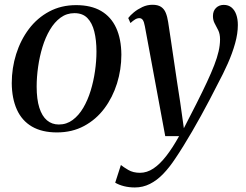

<svg xmlns="http://www.w3.org/2000/svg" viewBox="-20 -558 1056 825"><path d="M307 -536Q371.5 -536 414.5 -510.8Q457.5 -485.5 479.2 -438Q501 -390.5 501.5 -323Q501.5 -259.5 482.8 -199.5Q464 -139.5 428.5 -92Q393 -44.5 341.5 -16.8Q290 11 224.5 11Q160.5 11 117.2 -14.2Q74 -39.5 52.5 -87.2Q31 -135 30.5 -200.5Q30.5 -265.5 49.5 -325.8Q68.5 -386 104.2 -433.5Q140 -481 191.5 -508.5Q243 -536 307 -536ZM300 -501.5Q266.5 -501.5 240.2 -482.2Q214 -463 194.5 -430Q175 -397 162.5 -356Q150 -315 143.8 -271Q137.5 -227 137.5 -186Q137.5 -131.5 149 -95.2Q160.5 -59 181.8 -41Q203 -23 233 -23Q266 -23 292.2 -42.5Q318.5 -62 337.8 -94.8Q357 -127.5 369.5 -168.2Q382 -209 388.2 -252.5Q394.5 -296 394.5 -336.5Q394.5 -385.5 385.2 -422.5Q376 -459.5 355.5 -480.5Q335 -501.5 300 -501.5ZM602.5 -445Q599 -464.5 593.5 -472.2Q588 -480 579 -480Q569.5 -480 560.5 -474.5Q551.5 -469 540.5 -459L531 -480.5Q539.5 -492 555.2 -505Q571 -518 591.8 -527.8Q612.5 -537.5 635 -537.5Q658.5 -537.5 672 -528.5Q685.5 -519.5 692.2 -503Q699 -486.5 702.5 -463.5Q708.5 -423.5 715 -380.8Q721.5 -338 727.8 -294Q734 -250 740.8 -206.2Q747.5 -162.5 754 -120.5L770 -7L824.5 -113.5Q850.5 -165 869.2 -205.2Q888 -245.5 900.5 -277.8Q913 -310 919.2 -337Q925.5 -364 925.5 -389Q925.5 -412 917.8 -427.8Q910 -443.5 902.5 -457.2Q895 -471 895 -489Q895 -511 908.2 -524Q921.5 -537 941.5 -537Q961.5 -537 975 -525.8Q988.5 -514.5 995.2 -495.2Q1002 -476 1002 -450.5Q1002 -413.5 990.2 -371.5Q978.5 -329.5 958.8 -285Q939 -240.5 914.5 -195Q898.5 -163 880.5 -129Q862.5 -95 843.8 -60.8Q825 -26.5 806 6Q787 38.5 768.5 68.5Q750 98.5 733 123.5Q708 161.5 681.2 189.2Q654.5 217 624.2 232.2Q594 247.5 559.5 247.5Q534.5 247.5 512.8 242Q491 236.5 475 227L499.5 151Q510.5 160 531.2 172.2Q552 184.5 581.5 184.5Q611.5 184.5 639.2 166Q667 147.5 694.2 112.5Q721.5 77.5 749.5 27H690Z"/></svg>

Font: Merriweather 96pt
Style: Italic
Weight: 400
Italic angle: -7.8°
Version: Version 2.101